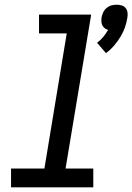

<svg xmlns="http://www.w3.org/2000/svg" viewBox="-20 -797 563 817"><path d="M431 -571 393 -615Q408 -626 419.5 -640Q431 -654 440 -670Q432 -672 425.5 -677Q419 -682 415.5 -689Q412 -696 411.5 -705Q411 -714 412 -722Q414 -733 419 -744Q424 -755 433.5 -763Q443 -771 454 -774Q465 -777 476 -777Q487 -777 497.5 -774Q508 -771 514.5 -763Q521 -755 522.5 -744Q524 -733 522 -722Q519 -701 511.5 -680Q504 -659 492 -639.5Q480 -620 465 -602.5Q450 -585 431 -571ZM27 0V-80H169L264 -655H146V-735H368L259 -80H377V0Z"/></svg>

Font: Iosevka Curly Medium Oblique
Style: Regular
Weight: 500
Italic angle: -9°
Monospace: yes
Designer: Belleve Invis
Foundry: Belleve Invis
Version: Version 11.1.0; ttfautohint (v1.8.3)